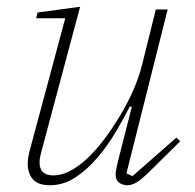

<svg xmlns="http://www.w3.org/2000/svg" viewBox="-20 -536 577 568"><path d="M128 12Q92 12 77 -6Q62 -24 62 -51Q62 -68 68 -91L173 -482H87L91 -499L217 -516L102 -86Q97 -68 97 -56Q97 -17 138 -17Q185 -17 241 -70Q265 -93 289 -125Q313 -157 335 -193.5Q357 -230 374 -268.5Q391 -307 400 -343L441 -508H476L354 -23L372 -15L502 -129L513 -118L429 -35Q400 -6 385 3Q370 12 357 12Q343 12 332.5 4.5Q322 -3 322 -20Q322 -26 324 -36Q326 -46 328 -55L370 -220L364 -221Q347 -187 323 -146.5Q299 -106 269 -70.5Q239 -35 203.5 -11.5Q168 12 128 12Z"/></svg>

Font: IBM Plex Serif ExtLt
Style: Italic
Weight: 200
Italic angle: -14°
Designer: Mike Abbink, Paul van der Laan, Pieter van Rosmalen
Foundry: Bold Monday
Version: Version 3.001